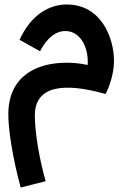

<svg xmlns="http://www.w3.org/2000/svg" viewBox="-20 -441 564 854"><path d="M72 393 183 365C154 262 135 147 135 72C135 -61 266 -75 449 -23C464 -48 487 -111 487 -169C487 -275 429 -421 277 -421C203 -421 120 -380 67 -264L158 -213C189 -273 228 -303 271 -303C333 -303 375 -237 370 -152C232 -182 17 -155 17 67C17 135 35 257 72 393Z"/></svg>

Font: Noto Sans Arabic SemBd
Style: Regular
Weight: 600
Designer: Monotype Design Team, Nadine Chahine, Nizar Qandah and Khaled Hosny
Foundry: Monotype Imaging Inc.
Version: Version 2.012